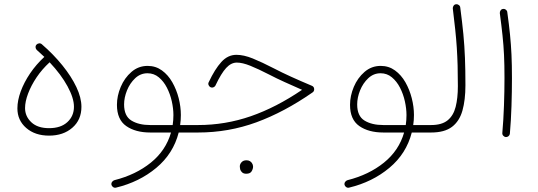

<svg xmlns="http://www.w3.org/2000/svg" viewBox="-20 -629 2536 905"><path d="M62 -118.2Q62 -155.3 77.6 -198Q93.3 -240.7 121.8 -283Q150.4 -325.2 189 -360.8Q171.9 -377.4 153.8 -393.1Q148.4 -397.9 147.7 -405.5Q147 -413.1 151.9 -418.5Q156.7 -423.8 164.3 -424.6Q171.9 -425.3 177.2 -420.4Q232.4 -372.6 274.4 -320.6Q316.4 -268.6 340.1 -218.5Q363.8 -168.5 363.8 -125.5Q363.8 -64 321 -26.9Q278.3 10.3 211.4 10.3Q145 10.3 103.5 -25.9Q62 -62 62 -118.2ZM98.1 -119.6Q98.1 -80.6 127.7 -52.7Q157.2 -24.9 211.4 -24.9Q266.6 -24.9 297.6 -53.5Q328.6 -82 328.6 -126Q328.6 -166.5 298.3 -222.2Q268.1 -277.8 213.9 -335.4Q178.2 -302.7 152.3 -264.2Q126.5 -225.6 112.3 -187.7Q98.1 -149.9 98.1 -119.6Z M688.5 -4.4Q618.7 -4.4 575 -34.9Q531.2 -65.4 531.2 -134.8Q531.2 -177.2 549.1 -219.5Q566.9 -261.7 599.6 -290Q632.3 -318.4 675.8 -318.4Q713.9 -318.4 743.2 -297.1Q772.5 -275.9 792.2 -241.2Q812 -206.5 822.3 -166Q832.5 -125.5 832.5 -86.9Q832.5 -62.5 829.1 -39.6H913.6Q931.2 -39.6 931.2 -22Q931.2 -4.4 913.6 -4.4H822.3Q796.9 95.2 716.8 162.1Q636.7 229 526.9 255.4Q519.5 257.3 513.2 252.9Q506.8 248.5 505.4 242.2Q503.9 234.4 508.3 228.3Q512.7 222.2 519.5 220.2Q620.1 194.8 690.9 137.7Q761.7 80.6 786.1 -4.4ZM688 -39.6H793.9Q797.4 -62.5 797.4 -86.4Q797.4 -117.2 789.8 -151.4Q782.2 -185.5 766.8 -215.6Q751.5 -245.6 728.5 -264.6Q705.6 -283.7 675.3 -283.7Q642.1 -283.7 617.2 -260.3Q592.3 -236.8 578.6 -202.9Q564.9 -168.9 564.9 -136.7Q564.9 -82 599.4 -60.8Q633.8 -39.6 688 -39.6Z M1094.2 -370.6Q1128.9 -370.6 1171.6 -353.3Q1214.4 -335.9 1272 -306.2Q1307.6 -287.6 1351.6 -267.6Q1395.5 -247.6 1450.2 -224.6Q1460.9 -220.2 1460.9 -208Q1460.9 -198.2 1452.6 -192.9Q1319.8 -100.6 1188.5 -52.5Q1057.1 -4.4 913.6 -4.4Q895.5 -4.4 895.5 -22Q895.5 -39.6 913.6 -39.6Q1042 -39.6 1161.9 -81.1Q1281.7 -122.6 1403.8 -205.6Q1358.4 -225.6 1320.6 -242.7Q1282.7 -259.8 1251 -276.4Q1196.8 -304.2 1159.7 -319.1Q1122.6 -334 1096.2 -334Q1069.3 -334 1046.1 -308.8Q1022.9 -283.7 996.1 -227.1Q993.7 -220.7 986.1 -217.5Q978.5 -214.4 970.7 -218.8Q965.3 -222.2 962.9 -228.8Q960.4 -235.4 963.9 -241.7Q992.7 -303.2 1023.4 -336.9Q1054.2 -370.6 1094.2 -370.6ZM1110.4 155.3Q1110.4 144.5 1118.7 135.5Q1127 126.5 1141.6 126.5Q1151.4 126.5 1157.7 130.4Q1164.1 134.3 1167.5 139.6Q1172.9 147.5 1172.9 156.2Q1172.9 167 1166 178.5Q1159.2 189.9 1140.6 189.9Q1128.4 189.9 1121.6 183.8Q1114.7 177.7 1112.3 169.9Q1111.8 166.5 1111.1 162.8Q1110.4 159.2 1110.4 155.3Z M1787.1 -4.4Q1717.3 -4.4 1673.6 -34.9Q1629.9 -65.4 1629.9 -134.8Q1629.9 -177.2 1647.7 -219.5Q1665.5 -261.7 1698.2 -290Q1731 -318.4 1774.4 -318.4Q1812.5 -318.4 1841.8 -297.1Q1871.1 -275.9 1890.9 -241.2Q1910.6 -206.5 1920.9 -166Q1931.2 -125.5 1931.2 -86.9Q1931.2 -62.5 1927.7 -39.6H2012.2Q2029.8 -39.6 2029.8 -22Q2029.8 -4.4 2012.2 -4.4H1920.9Q1895.5 95.2 1815.4 162.1Q1735.4 229 1625.5 255.4Q1618.2 257.3 1611.8 252.9Q1605.5 248.5 1604 242.2Q1602.5 234.4 1606.9 228.3Q1611.3 222.2 1618.2 220.2Q1718.8 194.8 1789.6 137.7Q1860.4 80.6 1884.8 -4.4ZM1786.6 -39.6H1892.6Q1896 -62.5 1896 -86.4Q1896 -117.2 1888.4 -151.4Q1880.9 -185.5 1865.5 -215.6Q1850.1 -245.6 1827.1 -264.6Q1804.2 -283.7 1773.9 -283.7Q1740.7 -283.7 1715.8 -260.3Q1690.9 -236.8 1677.2 -202.9Q1663.6 -168.9 1663.6 -136.7Q1663.6 -82 1698 -60.8Q1732.4 -39.6 1786.6 -39.6Z M1994.6 -22Q1994.6 -39.6 2012.2 -39.6Q2062.5 -39.6 2089.8 -61.8Q2117.2 -84 2127.7 -125.2Q2138.2 -166.5 2138.2 -223.1Q2138.2 -276.4 2137 -320.1Q2135.7 -363.8 2133.1 -404.8Q2130.4 -445.8 2125.7 -490Q2121.1 -534.2 2114.3 -588.9Q2113.8 -596.2 2118.2 -602.3Q2122.6 -608.4 2129.4 -608.9Q2136.7 -609.9 2142.8 -605.2Q2148.9 -600.6 2149.4 -593.8Q2158.7 -523.4 2164.1 -467.8Q2169.4 -412.1 2171.6 -355.7Q2173.8 -299.3 2173.8 -227.1Q2173.8 -157.7 2159.7 -107.7Q2145.5 -57.6 2110.4 -31Q2075.2 -4.4 2012.2 -4.4Q2004.9 -4.4 1999.8 -9.5Q1994.6 -14.6 1994.6 -22Z M2335.9 -566.9Q2335.4 -574.2 2339.8 -580.3Q2344.2 -586.4 2351.6 -586.9Q2358.4 -587.9 2364.5 -583.3Q2370.6 -578.6 2371.1 -571.8Q2379.4 -512.2 2384 -465.6Q2388.7 -418.9 2390.9 -371.3Q2393.1 -323.7 2393.1 -260.3Q2393.1 -198.2 2390.9 -129.2Q2388.7 -60.1 2383.3 1Q2382.8 7.8 2377 12.7Q2371.1 17.6 2363.8 17.1Q2356.9 16.1 2352.1 10.7Q2347.2 5.4 2347.7 -2Q2353 -62 2355.5 -131.1Q2357.9 -200.2 2357.9 -261.7Q2357.9 -323.7 2355.7 -370.1Q2353.5 -416.5 2348.6 -462.2Q2343.8 -507.8 2335.9 -566.9Z"/></svg>

Font: Mikhak-DS2-FD ExtraLight
Style: Regular
Weight: 200
Designer: Amin Abedi
Version: Version 3.2